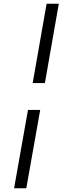

<svg xmlns="http://www.w3.org/2000/svg" viewBox="-20 -892 351 1022"><path d="M219 -450H154L228 -872H293ZM120 110H55L129 -307H194Z"/></svg>

Font: Open Sauce One Light Italic
Style: Regular
Weight: 300
Italic angle: -10°
Designer: Alfredo Marco Pradil
Foundry: Creative Sauce Fz LLC
Version: Version 1.477